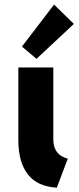

<svg xmlns="http://www.w3.org/2000/svg" viewBox="-20 -826 352 853"><path d="M61.5 -203.1V-526.4H216.8V-206.1Q217.3 -137.2 281.2 -121.1L232.4 7.8Q144.5 2.4 103 -52.2Q61.5 -106.9 61.5 -203.1ZM77.6 -619.1 220.2 -805.7 308.1 -719.7 142.1 -564.5Z"/></svg>

Font: Reddit Sans Strawberry ExBold
Style: Regular
Weight: 800
Designer: Stephen Hutchings
Foundry: Reddit
Version: Version 1.013